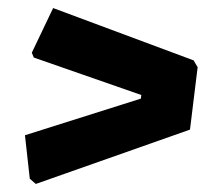

<svg xmlns="http://www.w3.org/2000/svg" viewBox="-20 -500 543 477"><path d="M112 -480 461 -350 471 -333 452 -178 69 -43 54 -56 42 -164 330 -255 331 -264 64 -357 59 -369Z"/></svg>

Font: Alegreya Sans SC Black
Style: Italic
Weight: 900
Italic angle: -7°
Designer: Juan Pablo del Peral
Foundry: Huerta Tipografica
Version: Version 2.007